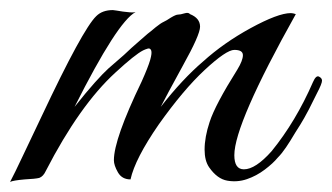

<svg xmlns="http://www.w3.org/2000/svg" viewBox="-57 -356 659 381"><path d="M530 -328Q408 -110 408 -48Q408 -20 427 -20Q450 -20 482 -56Q530 -115 564 -193Q570 -207 576 -204Q582 -201 582 -196Q582 -190 572 -171L556 -139Q553 -133 546.5 -121.5Q540 -110 529 -93Q519 -76 510.5 -63.5Q502 -51 494 -43Q485 -32 468.5 -19.5Q452 -7 433 -0.5Q414 6 394 2.5Q374 -1 358 -24Q349 -37 349 -59Q349 -84 359 -114Q370 -148 414 -218Q425 -236 425 -246.5Q425 -257 408 -257Q392 -257 349 -217Q307 -178 258 -109Q211 -41 202 0Q185 0 177 -14Q169 -28 169 -38Q169 -80 224 -194Q237 -223 241 -237Q245 -251 243 -256Q241 -261 236 -259.5Q231 -258 227 -256Q211 -248 172 -212Q101 -147 34 -17Q29 -6 21 -3Q13 -1 -8 0Q-31 2 -37 5Q-28 -12 -12.5 -45Q3 -78 26 -126Q107 -298 134 -324Q146 -336 167 -336Q169 -336 174.5 -335Q180 -334 187 -333Q194 -332 201 -331.5Q208 -331 212 -332Q176 -313 91 -144Q114 -173 131 -192Q148 -211 158 -220L189 -247L204 -261Q210 -266 220.5 -275.5Q231 -285 236 -289Q239 -291 243 -294.5Q247 -298 252 -302Q262 -310 267.5 -312.5Q273 -315 282 -321Q292 -327 296 -327Q301 -327 309 -329.5Q317 -332 320 -328Q340 -320 340 -303Q340 -287 306 -226Q289 -195 278 -174.5Q267 -154 262 -144Q305 -199 346 -234Q387 -271 440 -300Q495 -330 520 -330Q524 -330 530 -328Z"/></svg>

Font: #9Slide05 Great Vibes
Style: Regular
Weight: 400
Designer: Robert E. Leuschke
Foundry: Robert E. Leuschke
Version: Version 1.001